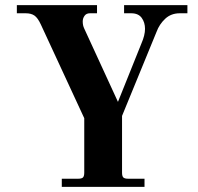

<svg xmlns="http://www.w3.org/2000/svg" viewBox="-20 -732 776 752"><path d="M46 -680V-712H360V-680H332Q318 -680 311 -670Q304 -660 304 -648Q304 -632 310 -620L442 -333L534 -562Q548 -594 548 -619Q548 -644 535 -662Q522 -680 494 -680H466V-712H714V-680H684Q650 -680 627 -658.5Q604 -637 593 -607L458 -278V-56Q458 -42 463 -37Q468 -32 482 -32H546V0H222V-32H286Q300 -32 305 -37Q310 -42 310 -56V-269L140 -636Q128 -662 115 -671Q102 -680 81 -680Z"/></svg>

Font: Old Standard TT
Style: Bold
Weight: 700
Designer: Alexey Kryukov <alexios@thessalonica.org.ru>
Version: Version 2.2